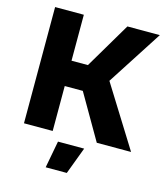

<svg xmlns="http://www.w3.org/2000/svg" viewBox="-129 -788 957 1098"><g transform="rotate(15 349.5 -238.5)"><path d="M60 -688H230V-416H327L488 -688H680L469 -361L694 0H491L337 -266H230V0H60ZM430 51 370 211H245L275 51Z"/></g></svg>

Font: Roundo
Style: Bold
Weight: 700
Designer: Namrata Goyal (Gurmukhi), Shiva Nallaperumal (Latin)
Foundry: Indian Type Foundry
Version: Version 1.000;PS 1.0;hotconv 1.0.88;makeotf.lib2.5.647800